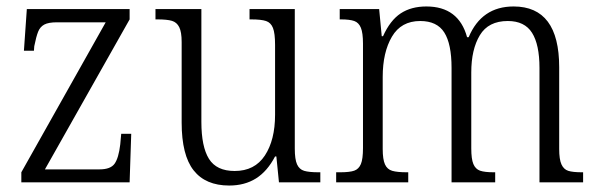

<svg xmlns="http://www.w3.org/2000/svg" viewBox="-20 -564 1848 594"><path d="M46 -31 307 -495H156Q130 -495 117 -488Q104 -481 98 -466Q92 -451 86 -421L85 -407H54L63 -536H381V-504L119 -40H288Q322 -40 334.5 -57.5Q347 -75 352 -117L355 -150H386L381 0H46Z M542 -185V-434Q542 -465 534.5 -480Q527 -495 512 -499.5Q497 -504 467 -504H461V-536H603V-187Q603 -110 626.5 -72.5Q650 -35 706 -35Q768 -35 799.5 -83Q831 -131 831 -209V-425Q831 -461 824.5 -477.5Q818 -494 803 -499Q788 -504 757 -504H752V-536H892V-104Q892 -71 899 -55.5Q906 -40 921 -35.5Q936 -31 966 -31H971V0H843L835 -80H831Q807 -34 772 -12Q737 10 689 10Q616 10 579 -37Q542 -84 542 -185Z M1020 -31H1032Q1062 -31 1076 -36Q1090 -41 1096.5 -56.5Q1103 -72 1103 -106V-429Q1103 -462 1096.5 -478Q1090 -494 1076 -499Q1062 -504 1035 -504H1031V-536H1153L1161 -452H1165Q1187 -501 1219.5 -522.5Q1252 -544 1299 -544Q1399 -544 1425 -449H1430Q1470 -544 1569 -544Q1710 -544 1710 -356V-103Q1710 -71 1717 -55.5Q1724 -40 1738 -35.5Q1752 -31 1781 -31H1784V0H1649V-354Q1649 -426 1626 -462.5Q1603 -499 1551 -499Q1491 -499 1464.5 -455Q1438 -411 1438 -340V-105Q1438 -72 1444.5 -56.5Q1451 -41 1465 -36Q1479 -31 1508 -31H1512V0H1377V-354Q1377 -428 1354.5 -463.5Q1332 -499 1280 -499Q1221 -499 1192.5 -450.5Q1164 -402 1164 -326V-103Q1164 -71 1171 -55.5Q1178 -40 1193.5 -35.5Q1209 -31 1239 -31H1243V0H1020Z"/></svg>

Font: Noto Serif NarrowLight
Style: Regular
Weight: 300
Width: 4
Designer: Monotype Design Team
Foundry: Monotype Imaging Inc.
Version: Version 1.001